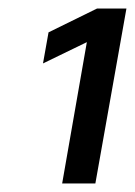

<svg xmlns="http://www.w3.org/2000/svg" viewBox="-20 -720 317 451"><path d="M184 -621 81 -571 94 -644 208 -700H277L204 -289H126Z"/></svg>

Font: Bai Jamjuree Medium
Style: Italic
Weight: 500
Italic angle: -10°
Version: Version 1.000; ttfautohint (v1.6)